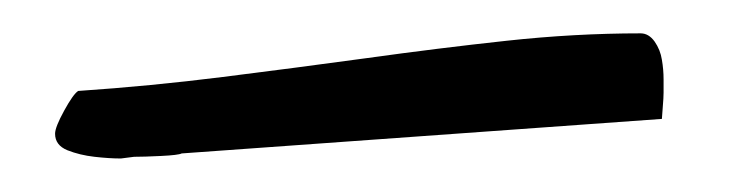

<svg xmlns="http://www.w3.org/2000/svg" viewBox="-20 -763 439 114"><path d="M12.7 -683.6Q12.7 -687.5 18.1 -697.3Q23.4 -707 26.4 -709Q69.3 -711.9 112.3 -717.3Q155.3 -722.7 197.8 -728.5Q240.2 -734.4 280.8 -738.8Q321.3 -743.2 360.4 -743.2Q365.2 -743.2 368.7 -738.3Q372.1 -733.4 373 -727.5Q374 -721.7 374 -715.8V-708Q374 -705.1 373.5 -699.2Q373 -693.4 373 -692.4L87.9 -671.9Q85.9 -670.9 75.7 -670.4Q65.4 -669.9 59.6 -669.9L51.8 -668.9Q44.9 -668.9 36.1 -669.9Q27.3 -670.9 20 -673.8Q12.7 -676.8 12.7 -683.6Z"/></svg>

Font: Shadows Into Light
Style: Regular
Weight: 400
Designer: Kimberly Geswein
Foundry: Kimberly Geswein
Version: Version 001.000